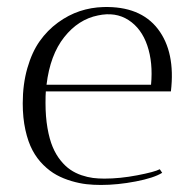

<svg xmlns="http://www.w3.org/2000/svg" viewBox="-20 -524 546 548"><path d="M467.8 -263.2H110.8Q109.9 -252 109.9 -230Q109.9 -190.9 115.5 -158.7Q121.1 -126.5 130.4 -104.5Q139.6 -82.5 153.1 -65.9Q166.5 -49.3 180.9 -39.6Q195.3 -29.8 212.6 -23.9Q230 -18.1 245.4 -16.1Q260.7 -14.2 277.8 -14.2Q322.3 -14.2 371.8 -23.7Q421.4 -33.2 436 -41L442.9 -30.8Q419.4 -16.1 367.4 -6.1Q315.4 3.9 268.1 3.9Q246.6 3.9 226.8 1.7Q207 -0.5 183.8 -7.3Q160.6 -14.2 141.4 -24.7Q122.1 -35.2 103.8 -53.2Q85.4 -71.3 72.8 -95Q60.1 -118.7 52.5 -153.1Q44.9 -187.5 44.9 -229Q44.9 -283.7 58.1 -329.6Q71.3 -375.5 93.3 -406.5Q115.2 -437.5 145.3 -459.5Q175.3 -481.4 207.8 -492.2Q240.2 -502.9 274.9 -503.9Q380.4 -506.8 430.7 -441.2Q481 -375.5 467.8 -263.2ZM259.8 -480Q203.6 -468.8 163.3 -418Q123 -367.2 112.8 -282.2H411.1Q417 -345.2 400.4 -394Q383.8 -442.9 346.7 -466.8Q309.6 -490.7 259.8 -480Z"/></svg>

Font: Antic Didone
Style: Regular
Weight: 400
Designer: Santiago Orozco
Foundry: Santiago Orozco
Version: Version 2.000